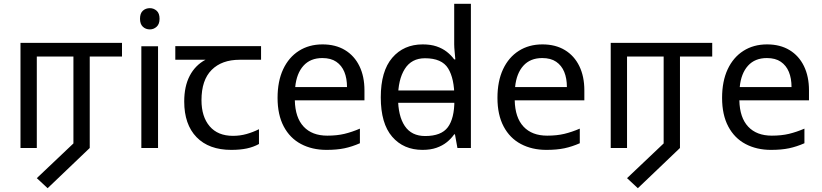

<svg xmlns="http://www.w3.org/2000/svg" viewBox="-20 -780 4335 1012"><path d="M231 212 174 159 367 -24V-482H174V0H88V-554H623V-482H453V0Z M813 -536V0H725V-536ZM770 -737Q790 -737 805.5 -723.5Q821 -710 821 -681Q821 -653 805.5 -639Q790 -625 770 -625Q748 -625 733 -639Q718 -653 718 -681Q718 -710 733 -723.5Q748 -737 770 -737Z M1199 10Q1081 10 1016 -57Q951 -124 951 -245Q951 -325 980 -380.5Q1009 -436 1063 -465H904V-537H1356V-465H1243Q1149 -465 1095.5 -411.5Q1042 -358 1042 -252Q1042 -165 1085 -114.5Q1128 -64 1208 -64Q1245 -64 1279 -73.5Q1313 -83 1345 -99V-21Q1316 -5 1281 2.5Q1246 10 1199 10Z M1680 -546Q1749 -546 1798.5 -516Q1848 -486 1874.5 -431.5Q1901 -377 1901 -304V-251H1534Q1536 -160 1580.5 -112.5Q1625 -65 1705 -65Q1756 -65 1795.5 -74.5Q1835 -84 1877 -102V-25Q1836 -7 1796 1.5Q1756 10 1701 10Q1625 10 1566.5 -21Q1508 -52 1475.5 -113.5Q1443 -175 1443 -264Q1443 -352 1472.5 -415Q1502 -478 1555.5 -512Q1609 -546 1680 -546ZM1679 -474Q1616 -474 1579.5 -433.5Q1543 -393 1536 -321H1809Q1809 -367 1795 -401Q1781 -435 1752.5 -454.5Q1724 -474 1679 -474Z M2036 -238V-303H2412V-238ZM2207 10Q2107 10 2047 -59.5Q1987 -129 1987 -267Q1987 -405 2047.5 -475.5Q2108 -546 2208 -546Q2250 -546 2281 -535.5Q2312 -525 2335 -507Q2358 -489 2374 -467H2380Q2379 -480 2376.5 -505.5Q2374 -531 2374 -546V-760H2462V0H2391L2378 -72H2374Q2358 -49 2335 -30.5Q2312 -12 2280.5 -1Q2249 10 2207 10ZM2221 -63Q2306 -63 2340.5 -109.5Q2375 -156 2375 -250V-266Q2375 -366 2342 -419.5Q2309 -473 2220 -473Q2149 -473 2113.5 -416.5Q2078 -360 2078 -265Q2078 -169 2113.5 -116Q2149 -63 2221 -63Z M2839 -546Q2908 -546 2957.5 -516Q3007 -486 3033.5 -431.5Q3060 -377 3060 -304V-251H2693Q2695 -160 2739.5 -112.5Q2784 -65 2864 -65Q2915 -65 2954.5 -74.5Q2994 -84 3036 -102V-25Q2995 -7 2955 1.5Q2915 10 2860 10Q2784 10 2725.5 -21Q2667 -52 2634.5 -113.5Q2602 -175 2602 -264Q2602 -352 2631.5 -415Q2661 -478 2714.5 -512Q2768 -546 2839 -546ZM2838 -474Q2775 -474 2738.5 -433.5Q2702 -393 2695 -321H2968Q2968 -367 2954 -401Q2940 -435 2911.5 -454.5Q2883 -474 2838 -474Z M3342 212 3285 159 3478 -24V-482H3285V0H3199V-554H3734V-482H3564V0Z M4023 -546Q4092 -546 4141.5 -516Q4191 -486 4217.5 -431.5Q4244 -377 4244 -304V-251H3877Q3879 -160 3923.5 -112.5Q3968 -65 4048 -65Q4099 -65 4138.5 -74.5Q4178 -84 4220 -102V-25Q4179 -7 4139 1.5Q4099 10 4044 10Q3968 10 3909.5 -21Q3851 -52 3818.5 -113.5Q3786 -175 3786 -264Q3786 -352 3815.5 -415Q3845 -478 3898.5 -512Q3952 -546 4023 -546ZM4022 -474Q3959 -474 3922.5 -433.5Q3886 -393 3879 -321H4152Q4152 -367 4138 -401Q4124 -435 4095.5 -454.5Q4067 -474 4022 -474Z"/></svg>

Font: ltamil85
Style: Book
Weight: 400
Designer: Jelle Bosma - Monotype Design Team
Foundry: Monotype Imaging Inc.
Version: Version 2.003